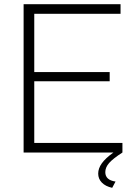

<svg xmlns="http://www.w3.org/2000/svg" viewBox="-20 -730 652 919"><path d="M566 -46V0Q521 29 502.5 50Q484 71 484 94Q484 132 533 139L517 169Q485 162 467.5 144Q450 126 450 101Q450 76 467.5 51.5Q485 27 523 0H93V-710H557V-664H144V-385H505V-341H144V-46Z"/></svg>

Font: Oxford Sans
Style: Regular
Weight: 300
Designer: Matt McInerney, Pablo Impallari, Rodrigo Fuenzalida
Foundry: Matt McInerney, Pablo Impallari, Rodrigo Fuenzalida
Version: Version 3.000g; ttfautohint (v1.5) -l 8 -r 28 -G 28 -x 14 -D